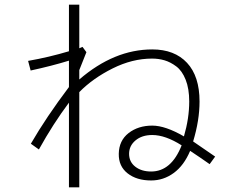

<svg xmlns="http://www.w3.org/2000/svg" viewBox="-20 -763 1040 817"><path d="M529.3 -108.4Q529.3 -74.2 555.7 -53.7Q582 -33.2 623 -33.2Q709 -33.2 752.9 -144.5Q683.6 -188.5 627.9 -188.5Q584 -188.5 556.6 -165.5Q529.3 -142.6 529.3 -108.4ZM111.3 -151.4Q176.8 -264.6 273.4 -392.6V-504.9Q200.2 -482.4 110.4 -462.9L99.6 -503.9Q188.5 -519.5 273.4 -544.9V-743.2H317.4V-557.6L331.1 -563.5L347.7 -541L317.4 -464.8V-424.8Q465.8 -552.7 627.9 -552.7Q722.7 -552.7 775.9 -495.6Q829.1 -438.5 829.1 -331.1Q829.1 -251 801.8 -161.1Q879.9 -107.4 895.5 -96.7L872.1 -64.5Q860.4 -73.2 832 -92.3Q803.7 -111.3 789.1 -121.1Q762.7 -58.6 719.2 -26.9Q675.8 4.9 623 4.9Q561.5 4.9 522.9 -25.4Q484.4 -55.7 485.4 -108.4Q486.3 -165 527.3 -196.8Q568.4 -228.5 627.9 -228.5Q683.6 -228.5 762.7 -182.6Q785.2 -259.8 785.2 -331.1Q785.2 -385.7 770 -423.8Q754.9 -461.9 730 -480.5Q705.1 -499 680.2 -506.3Q655.3 -513.7 627 -513.7Q543 -513.7 459 -471.7Q375 -429.7 317.4 -371.1V34.2H273.4V-326.2Q206.1 -236.3 145.5 -127Z"/></svg>

Font: Gothic A1 ExtraLight
Style: Regular
Weight: 275
Designer: HanYang I&C Co.,Ltd.
Foundry: HanYang I&C Co.,Ltd.
Version: Version 2.50